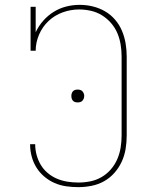

<svg xmlns="http://www.w3.org/2000/svg" viewBox="-20 -763 640 791"><path d="M303 8Q278 8 253 4.5Q228 1 205 -9Q182 -19 162.5 -35.5Q143 -52 130 -73Q117 -94 110.5 -118.5Q104 -143 104 -168V-169H125V-168Q125 -146 131 -124Q137 -102 148.5 -83Q160 -64 177.5 -49.5Q195 -35 215.5 -26.5Q236 -18 258 -14.5Q280 -11 303 -11Q328 -11 352.5 -16Q377 -21 398.5 -33.5Q420 -46 436.5 -65Q453 -84 463 -107Q473 -130 477 -155Q481 -180 481 -205V-530Q481 -555 477 -579.5Q473 -604 463.5 -626.5Q454 -649 437.5 -668Q421 -687 400 -700Q379 -713 354.5 -718.5Q330 -724 306 -724Q271 -724 238 -712Q205 -700 180 -676.5Q155 -653 141 -620.5Q127 -588 127 -554H106V-735H127V-630Q139 -656 158 -677.5Q177 -699 201 -714Q225 -729 252.5 -736Q280 -743 308 -743Q336 -743 362.5 -736.5Q389 -730 412.5 -716.5Q436 -703 454 -682Q472 -661 482.5 -636Q493 -611 497.5 -584Q502 -557 502 -530V-205Q502 -177 497.5 -149.5Q493 -122 481.5 -97Q470 -72 451.5 -51Q433 -30 409 -16.5Q385 -3 357.5 2.5Q330 8 303 8ZM300 -341Q295 -341 289.5 -342.5Q284 -344 280.5 -348Q277 -352 275.5 -357Q274 -362 274 -368Q274 -373 275.5 -378Q277 -383 280.5 -387Q284 -391 289.5 -392.5Q295 -394 300 -394Q305 -394 310.5 -392.5Q316 -391 319.5 -387Q323 -383 325 -378Q327 -373 327 -368Q327 -362 325 -357Q323 -352 319.5 -348Q316 -344 310.5 -342.5Q305 -341 300 -341Z"/></svg>

Font: Iosevka Etoile Thin
Style: Regular
Weight: 100
Designer: Belleve Invis
Foundry: Belleve Invis
Version: Version 22.1.2; ttfautohint (v1.8.4)